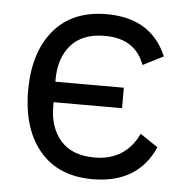

<svg xmlns="http://www.w3.org/2000/svg" viewBox="-44 -571 599 626"><g transform="rotate(5 255.5 -258.0)"><path d="M281 12Q169 12 108 -60.5Q47 -133 47 -258Q47 -383 108 -455.5Q169 -528 281 -528Q427 -528 478 -407L411 -373Q381 -457 281 -457Q208 -457 170.5 -414.5Q133 -372 133 -302V-294H357V-227H133V-214Q133 -144 170.5 -101.5Q208 -59 281 -59Q382 -59 425 -149L483 -110Q429 12 281 12Z"/></g></svg>

Font: Aneliza
Style: Regular
Weight: 400
Designer: Mike Abbink, Paul van der Laan, Pieter van Rosmalen
Foundry: Bold Monday
Version: Version 3.0